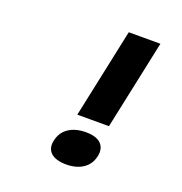

<svg xmlns="http://www.w3.org/2000/svg" viewBox="-124 -778 847 895"><g transform="rotate(20 300.0 -330.5)"><path d="M209 -78 208 -75C197 -24 229 9 300 9C369 9 414 -24 425 -75L426 -78C437 -131 406 -164 337 -164C266 -164 220 -131 209 -78ZM270 -227H427L521 -670H364Z"/></g></svg>

Font: LT Wave Mono Black
Style: Italic
Weight: 900
Designer: Daniel Lyons
Version: Version 2.5 (Glyphs App)